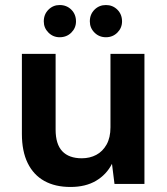

<svg xmlns="http://www.w3.org/2000/svg" viewBox="-20 -731 662 763"><path d="M260 12Q199 12 156 -12Q113 -36 90 -83Q67 -130 67 -199V-517H201V-216Q201 -158 227.5 -130Q254 -102 305 -102Q337 -102 362.5 -115.5Q388 -129 403.5 -156.5Q419 -184 419 -225V-517H554V0H435L425 -80Q403 -37 361.5 -12.5Q320 12 260 12ZM217 -583Q191 -583 172.5 -601.5Q154 -620 154 -646Q154 -674 172.5 -692.5Q191 -711 217 -711Q245 -711 263.5 -692.5Q282 -674 282 -646Q282 -620 263.5 -601.5Q245 -583 217 -583ZM401 -583Q374 -583 355.5 -601.5Q337 -620 337 -646Q337 -674 355.5 -692.5Q374 -711 401 -711Q428 -711 446.5 -692.5Q465 -674 465 -646Q465 -620 446.5 -601.5Q428 -583 401 -583Z"/></svg>

Font: DM Sans 11pt
Style: Bold
Weight: 700
Version: Version 4.004;gftools[0.9.30]